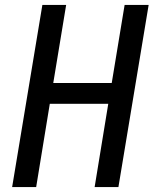

<svg xmlns="http://www.w3.org/2000/svg" viewBox="-20 -755 640 775"><path d="M29 0 151 -735H247L195 -420H431L483 -735H580L458 0H362L417 -336H181L126 0Z"/></svg>

Font: Iosevka Curly Medium Extended
Style: Italic
Weight: 500
Width: 7
Italic angle: -9°
Monospace: yes
Designer: Belleve Invis
Foundry: Belleve Invis
Version: Version 11.1.0; ttfautohint (v1.8.3)